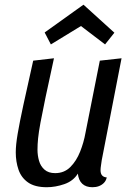

<svg xmlns="http://www.w3.org/2000/svg" viewBox="-20 -764 549 804"><path d="M176 20Q126 20 97.5 0Q69 -20 57.5 -53.5Q46 -87 46 -126Q46 -157 54 -204Q62 -251 78 -325Q94 -399 119 -510L206 -520Q184 -420 170.5 -355.5Q157 -291 149.5 -250.5Q142 -210 139.5 -184.5Q137 -159 137 -137Q137 -113 143.5 -90.5Q150 -68 166.5 -53.5Q183 -39 211 -39Q249 -39 274.5 -64.5Q300 -90 315.5 -129Q331 -168 338 -208L398 -510L489 -520L406 -93Q405 -84 403 -72Q401 -60 401 -51Q401 -37 407.5 -29.5Q414 -22 427 -21Q424 -7 415 2Q406 11 394 15.5Q382 20 367 20Q340 20 324.5 5.5Q309 -9 306 -37Q287 -6 249.5 7Q212 20 176 20ZM193 -578 167 -628 329 -744H330L459 -627L420 -578L319 -655Z"/></svg>

Font: Sansita Swashed Light Light
Style: Regular
Weight: 300
Version: Version 1.003